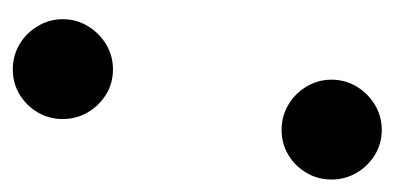

<svg xmlns="http://www.w3.org/2000/svg" viewBox="-178 -428 616 300"><g transform="rotate(90 130.0 -278.0)"><path d="M183 -410Q161.5 -410 143.8 -420.5Q126 -431 115.2 -449Q104.5 -467 104.5 -488Q104.5 -509.5 115.2 -527.2Q126 -545 143.8 -555.8Q161.5 -566.5 183 -566.5Q204.5 -566.5 222 -555.8Q239.5 -545 250 -527.2Q260.5 -509.5 260.5 -488Q260.5 -466.5 250 -448.8Q239.5 -431 222 -420.5Q204.5 -410 183 -410ZM88.5 10Q67 10 49.2 -0.5Q31.5 -11 20.8 -29Q10 -47 10 -68Q10 -89.5 20.8 -107.2Q31.5 -125 49.2 -135.8Q67 -146.5 88.5 -146.5Q110 -146.5 127.5 -135.8Q145 -125 155.5 -107.2Q166 -89.5 166 -68Q166 -46.5 155.5 -28.8Q145 -11 127.5 -0.5Q110 10 88.5 10Z"/></g></svg>

Font: Bodoni Moda 72pt SemiBold
Style: Italic
Weight: 600
Italic angle: -13°
Designer: Owen Earl
Foundry: indestructible type
Version: Version 2.004